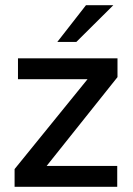

<svg xmlns="http://www.w3.org/2000/svg" viewBox="-20 -717 512 737"><path d="M36 -68 316 -413H49V-493H431V-421L159 -80H430V0H36ZM310 -697H415L273 -556H200Z"/></svg>

Font: Hanken Grotesk Medium
Style: Regular
Weight: 500
Designer: Alfredo Marco Pradil
Foundry: Hanken Design Co.
Version: Version 3.014